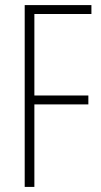

<svg xmlns="http://www.w3.org/2000/svg" viewBox="-20 -734 398 754"><path d="M115 0H77V-714H339V-679H115V-359H327V-324H115Z"/></svg>

Font: Noto Sans Khmer UI ExtraCondensed ExtraLight
Style: Regular
Weight: 200
Width: 2
Designer: Danh Hong and the Monotype Design Team
Foundry: Monotype Imaging Inc.
Version: Version 2.002; ttfautohint (v1.8.4.7-5d5b)